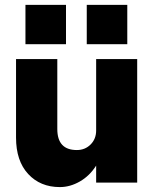

<svg xmlns="http://www.w3.org/2000/svg" viewBox="-20 -739 620 777"><path d="M331.1 -719.2H495.1V-560.1H331.1ZM83 -719.2H247.1V-560.1H83ZM211.9 -216.8Q211.9 -131.8 291 -131.8Q324.2 -131.8 346.7 -154.3Q369.1 -176.8 369.1 -210.9V-500H535.2V0H369.1V-68.8Q342.8 -27.3 303.2 -4.6Q263.7 18.1 222.2 18.1Q143.1 18.1 94 -34.9Q44.9 -87.9 44.9 -182.1V-500H211.9Z"/></svg>

Font: Overused Grotesk ExtraBold
Style: Regular
Weight: 800
Version: Version 0.002